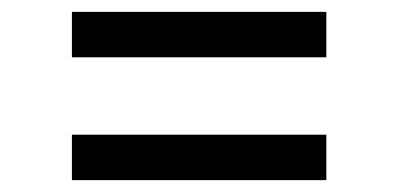

<svg xmlns="http://www.w3.org/2000/svg" viewBox="-20 -515 667 322"><path d="M100.6 -495.1H527.3V-418.9H100.6ZM100.6 -289.1H527.3V-212.9H100.6Z"/></svg>

Font: WEMIX Pretendard
Style: Regular
Weight: 400
Designer: Base glyphs from Inter by Rasmus Andersson; Hangeul glyphs from Noto Sans CJK(Source Han Sans) by Jang Soo-young and Kan
Foundry: Kil Hyung-jin
Version: Version 1.000